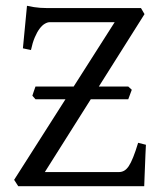

<svg xmlns="http://www.w3.org/2000/svg" viewBox="-20 -643 563 663"><path d="M422.9 -300.3H293.5L134.8 -48.8H390.1Q400.4 -48.8 408.7 -53.5Q417 -58.1 424.6 -69.3Q432.1 -80.6 439.9 -100.1Q447.8 -119.6 457 -149.9L483.9 -143.1Q482.9 -127.4 482.2 -108.4Q481.4 -89.4 480.7 -70.1Q480 -50.8 479.2 -32.5Q478.5 -14.2 478 0H43L28.8 -22L206.1 -300.3H102.5L91.8 -312.5Q94.2 -319.8 96.9 -328.1Q99.6 -336.4 102.5 -344.2H234.4L376 -566.4H151.9Q144 -566.4 134.8 -561Q125.5 -555.7 116.7 -543.9Q107.9 -532.2 100.1 -513.9Q92.3 -495.6 86.9 -470.2L59.1 -476.1L73.2 -623Q86.4 -620.1 97.4 -618.4Q108.4 -616.7 118.9 -616Q129.4 -615.2 140.6 -615.2Q151.9 -615.2 166 -615.2H466.8L479 -594.2L321.3 -344.2H422.9L435.1 -333Z"/></svg>

Font: Gentium
Style: Regular
Weight: 400
Designer: J. Victor Gaultney
Version: Version 1.03; 2011; OFL 1.1 release